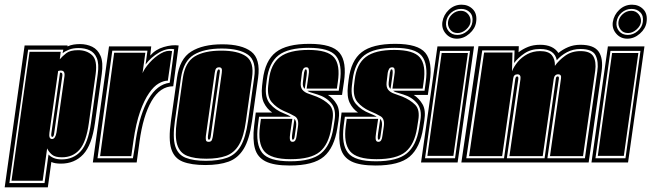

<svg xmlns="http://www.w3.org/2000/svg" viewBox="-63 -693 2779 819"><path d="M-43 106 42 -499H225V-495Q238 -501 251.5 -503Q265 -505 278 -505Q307 -505 330.5 -493.5Q354 -482 366 -454.5Q378 -427 371 -377L342 -168Q329 -74 292 -34.5Q255 5 197 5Q171 5 156 -2L141 106ZM-23 88H127L144 -34Q152 -25 166 -19Q180 -13 200 -13Q250 -13 281.5 -48Q313 -83 325 -168L354 -377Q360 -421 350 -445Q340 -469 319.5 -478.5Q299 -488 272 -488Q249 -488 232 -481.5Q215 -475 204 -466L207 -481H57ZM-14 78 63 -472H196L192 -440Q203 -453 219.5 -466Q236 -479 270 -479Q307 -479 330 -457.5Q353 -436 345 -377L316 -168Q305 -88 276.5 -55Q248 -22 201 -22Q172 -22 158.5 -33.5Q145 -45 138 -60L119 78ZM159 -100Q173 -100 178 -128L212 -368Q215 -392 197 -392Q189 -392 185 -390L148 -128Q144 -100 159 -100ZM160 -109Q154 -109 156 -124L193 -383H197Q204 -383 203 -370L168 -124Q166 -109 160 -109Z M333 0 402 -495H582L578 -456Q600 -482 635.5 -492.5Q671 -503 699 -499L676 -325Q620 -325 583.5 -262Q547 -199 532 -88L520 0ZM353 -18H504Q510 -53 512.5 -68.5Q515 -84 517 -101Q534 -208 570.5 -270.5Q607 -333 661 -340L680 -483Q650 -489 615.5 -469Q581 -449 558 -418L566 -477H416ZM364 -27 424 -468H557L545 -381Q554 -402 575.5 -426Q597 -450 623 -465Q649 -480 671 -475L653 -349Q635 -349 614 -337Q593 -325 573 -296Q552 -266 534.5 -216.5Q517 -167 506 -91L497 -27Z M813 11Q753 11 716.5 -3.5Q680 -18 667.5 -58Q655 -98 666 -176L692 -361Q703 -442 752.5 -473Q802 -504 885 -504Q968 -504 1008.5 -473Q1049 -442 1038 -361L1012 -176Q1001 -98 976.5 -58Q952 -18 912 -3.5Q872 11 813 11ZM815 -7Q869 -7 905.5 -20Q942 -33 963.5 -69.5Q985 -106 995 -176L1021 -361Q1032 -433 995 -459.5Q958 -486 883 -486Q808 -486 764 -459.5Q720 -433 709 -361L683 -176Q673 -106 684.5 -69.5Q696 -33 729 -20Q762 -7 815 -7ZM817 -16Q766 -16 735 -28.5Q704 -41 693 -75.5Q682 -110 691 -176L717 -361Q727 -428 768 -452.5Q809 -477 881 -477Q952 -477 987 -452.5Q1022 -428 1012 -361L986 -176Q977 -110 956.5 -75.5Q936 -41 902 -28.5Q868 -16 817 -16ZM827 -88Q838 -88 841 -96.5Q844 -105 845 -112L883 -382Q885 -396 882 -401Q879 -406 871 -406Q864 -406 859.5 -401.5Q855 -397 853 -382L815 -112Q814 -102 815.5 -95Q817 -88 827 -88ZM828 -97Q823 -97 824 -112L862 -382Q865 -397 870 -397Q877 -397 874 -382L836 -112Q834 -97 828 -97Z M1173 13Q1105 13 1070 -4.5Q1035 -22 1024.5 -59.5Q1014 -97 1021 -156L1028 -213H1098Q1075 -229 1062.5 -255Q1050 -281 1055 -327L1058 -352Q1068 -435 1114 -470.5Q1160 -506 1257 -506Q1354 -506 1385.5 -467.5Q1417 -429 1404 -343L1396 -288H1336Q1359 -273 1373.5 -248Q1388 -223 1381 -179L1376 -147Q1363 -63 1318.5 -25Q1274 13 1173 13ZM1175 -5Q1265 -5 1306 -38.5Q1347 -72 1359 -147L1364 -179Q1372 -226 1350 -252.5Q1328 -279 1291 -290L1275 -295Q1267 -297 1260 -299.5Q1253 -302 1248 -306H1382L1387 -343Q1398 -420 1370 -454.5Q1342 -489 1254 -489Q1166 -489 1125 -457Q1084 -425 1075 -352L1072 -327Q1066 -277 1089 -250Q1112 -223 1149 -209Q1154 -207 1163 -203Q1172 -199 1178 -195H1042L1037 -156Q1027 -77 1055.5 -41Q1084 -5 1175 -5ZM1177 -14Q1092 -14 1064 -48Q1036 -82 1046 -156L1050 -186H1184L1175 -125Q1172 -107 1174 -97Q1176 -88 1185 -88Q1193 -88 1197 -95Q1201 -102 1202 -112L1208 -153Q1213 -186 1194.5 -197Q1176 -208 1147 -220Q1116 -234 1096 -257.5Q1076 -281 1081 -327L1084 -352Q1092 -420 1131.5 -450Q1171 -480 1253 -480Q1335 -480 1362 -448Q1389 -416 1378 -343L1374 -315H1245L1253 -371Q1256 -386 1254 -397Q1253 -406 1244 -406Q1235 -406 1231 -399.5Q1227 -393 1225 -383L1220 -341Q1218 -321 1227 -310Q1236 -299 1252.5 -293.5Q1269 -288 1287 -281Q1321 -267 1342 -246Q1363 -225 1355 -179L1350 -147Q1339 -77 1301 -45.5Q1263 -14 1177 -14ZM1237 -314Q1227 -322 1229 -341L1234 -383Q1235 -387 1237 -393Q1237 -397 1242 -397Q1248 -397 1245 -371ZM1186 -97Q1180 -97 1184 -125L1193 -186Q1203 -176 1200 -153L1194 -112Q1192 -97 1186 -97Z M1539 13Q1471 13 1436 -4.5Q1401 -22 1390.5 -59.5Q1380 -97 1387 -156L1394 -213H1464Q1441 -229 1428.5 -255Q1416 -281 1421 -327L1424 -352Q1434 -435 1480 -470.5Q1526 -506 1623 -506Q1720 -506 1751.5 -467.5Q1783 -429 1770 -343L1762 -288H1702Q1725 -273 1739.5 -248Q1754 -223 1747 -179L1742 -147Q1729 -63 1684.5 -25Q1640 13 1539 13ZM1541 -5Q1631 -5 1672 -38.5Q1713 -72 1725 -147L1730 -179Q1738 -226 1716 -252.5Q1694 -279 1657 -290L1641 -295Q1633 -297 1626 -299.5Q1619 -302 1614 -306H1748L1753 -343Q1764 -420 1736 -454.5Q1708 -489 1620 -489Q1532 -489 1491 -457Q1450 -425 1441 -352L1438 -327Q1432 -277 1455 -250Q1478 -223 1515 -209Q1520 -207 1529 -203Q1538 -199 1544 -195H1408L1403 -156Q1393 -77 1421.5 -41Q1450 -5 1541 -5ZM1543 -14Q1458 -14 1430 -48Q1402 -82 1412 -156L1416 -186H1550L1541 -125Q1538 -107 1540 -97Q1542 -88 1551 -88Q1559 -88 1563 -95Q1567 -102 1568 -112L1574 -153Q1579 -186 1560.5 -197Q1542 -208 1513 -220Q1482 -234 1462 -257.5Q1442 -281 1447 -327L1450 -352Q1458 -420 1497.5 -450Q1537 -480 1619 -480Q1701 -480 1728 -448Q1755 -416 1744 -343L1740 -315H1611L1619 -371Q1622 -386 1620 -397Q1619 -406 1610 -406Q1601 -406 1597 -399.5Q1593 -393 1591 -383L1586 -341Q1584 -321 1593 -310Q1602 -299 1618.5 -293.5Q1635 -288 1653 -281Q1687 -267 1708 -246Q1729 -225 1721 -179L1716 -147Q1705 -77 1667 -45.5Q1629 -14 1543 -14ZM1603 -314Q1593 -322 1595 -341L1600 -383Q1601 -387 1603 -393Q1603 -397 1608 -397Q1614 -397 1611 -371ZM1552 -97Q1546 -97 1550 -125L1559 -186Q1569 -176 1566 -153L1560 -112Q1558 -97 1552 -97Z M1733 0 1803 -495H1959L1889 0ZM1750 -18H1878L1942 -476H1814ZM1760 -28 1821 -467H1933L1871 -28ZM1886 -528Q1857 -528 1838.5 -549.5Q1820 -571 1824 -599Q1829 -630 1852 -651.5Q1875 -673 1906 -673Q1935 -673 1954 -653.5Q1973 -634 1968 -599Q1964 -571 1939.5 -549.5Q1915 -528 1886 -528ZM1888 -544Q1911 -544 1930 -560.5Q1949 -577 1952 -599Q1956 -625 1941.5 -640Q1927 -655 1904 -655Q1880 -655 1861.5 -639Q1843 -623 1840 -599Q1837 -577 1850.5 -560.5Q1864 -544 1888 -544ZM1889 -552Q1868 -552 1857 -567Q1846 -582 1848 -599Q1850 -618 1866 -632.5Q1882 -647 1903 -647Q1922 -647 1934 -632.5Q1946 -618 1944 -599Q1942 -582 1925 -567Q1908 -552 1889 -552Z M1905 0 1978 -496H2150L2149 -470Q2167 -484 2189.5 -493Q2212 -502 2241 -502Q2296 -502 2319 -467Q2337 -482 2360.5 -492Q2384 -502 2413 -502Q2470 -502 2490.5 -473Q2511 -444 2503 -387L2448 0ZM1926 -18H2087L2135 -356Q2137 -367 2143 -367Q2149 -367 2148 -356L2099 -18H2260L2308 -357Q2309 -367 2316 -367Q2322 -367 2321 -357L2272 -18H2432L2485 -389Q2491 -430 2477.5 -457Q2464 -484 2413 -484Q2381 -484 2355 -470Q2329 -456 2312 -436Q2303 -484 2241 -484Q2202 -484 2174.5 -465.5Q2147 -447 2130 -424L2132 -478H1994ZM1938 -27 2002 -469H2123L2121 -389Q2129 -409 2145.5 -429Q2162 -449 2186.5 -462Q2211 -475 2241 -475Q2276 -475 2290.5 -458Q2305 -441 2304 -412Q2320 -435 2347.5 -455Q2375 -475 2413 -475Q2455 -475 2468 -452.5Q2481 -430 2476 -391L2424 -27H2283L2330 -358Q2333 -376 2318 -376Q2302 -376 2299 -356L2252 -27H2110L2157 -355Q2160 -376 2144 -376Q2128 -376 2126 -358L2079 -27Z M2460 0 2530 -495H2686L2616 0ZM2477 -18H2605L2669 -476H2541ZM2487 -28 2548 -467H2660L2598 -28ZM2613 -528Q2584 -528 2565.5 -549.5Q2547 -571 2551 -599Q2556 -630 2579 -651.5Q2602 -673 2633 -673Q2662 -673 2681 -653.5Q2700 -634 2695 -599Q2691 -571 2666.5 -549.5Q2642 -528 2613 -528ZM2615 -544Q2638 -544 2657 -560.5Q2676 -577 2679 -599Q2683 -625 2668.5 -640Q2654 -655 2631 -655Q2607 -655 2588.5 -639Q2570 -623 2567 -599Q2564 -577 2577.5 -560.5Q2591 -544 2615 -544ZM2616 -552Q2595 -552 2584 -567Q2573 -582 2575 -599Q2577 -618 2593 -632.5Q2609 -647 2630 -647Q2649 -647 2661 -632.5Q2673 -618 2671 -599Q2669 -582 2652 -567Q2635 -552 2616 -552Z"/></svg>

Font: Alumni Sans Collegiate One
Style: Italic
Weight: 400
Italic angle: -8°
Designer: Robert E. Leuschke
Foundry: Robert E. Leuschke
Version: Version 1.100